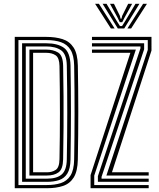

<svg xmlns="http://www.w3.org/2000/svg" viewBox="-20 -995 838 1015"><path d="M58 0V-800H224.2Q273.5 -800 310.8 -788.1Q348 -776.2 369.1 -743.6Q390.2 -711 391.5 -649Q393.8 -526.5 393.9 -408.4Q394 -290.2 391.5 -151.5Q390.2 -89.8 369.9 -57Q349.5 -24.2 313.2 -12.1Q277 0 228.5 0ZM77.5 -16.8H228.5Q269.5 -16.8 301.6 -27.1Q333.8 -37.5 352.4 -66.6Q371 -95.8 372 -152Q374 -265.2 374.2 -391.6Q374.5 -518 372 -648.5Q371 -702 353.1 -731.2Q335.2 -760.5 302.5 -771.9Q269.8 -783.2 224.2 -783.2H77.5ZM96.8 -33.8V-766.2H224.2Q284.8 -766.2 318 -742.2Q351.2 -718.2 352.8 -648.5Q355 -523 355 -405.1Q355 -287.2 352.8 -152Q351.8 -103 335.9 -77.5Q320 -52 292.2 -42.9Q264.5 -33.8 228.5 -33.8ZM116.2 -50.5H228.5Q280.2 -50.5 306.2 -72.8Q332.2 -95 333.2 -152.5Q335.5 -275.5 335.6 -397.1Q335.8 -518.8 333.2 -648Q332 -708.8 303 -729.1Q274 -749.5 224.2 -749.5H116.2ZM135.5 -67.2V-732.8H224.2Q261.5 -732.8 287 -717.4Q312.5 -702 313.8 -647.5Q315.2 -562 315.9 -484Q316.5 -406 316 -325.8Q315.5 -245.5 313.8 -153Q312.5 -100 289.2 -83.6Q266 -67.2 228.5 -67.2ZM155 -84.2H228.5Q255.2 -84.2 274.5 -96.9Q293.8 -109.5 294.5 -154.2Q296.8 -270.2 296.8 -398.6Q296.8 -527 294.5 -646Q293.8 -689 274.5 -702.4Q255.2 -715.8 224.2 -715.8H155ZM542.5 -67.2 761.2 -731V-783.2H466.2V-800H780.8V-727.8L571.8 -84.2H766V-67.2ZM497.5 -33.8V-63.8L722.5 -739.5V-749.5H466.2V-766.2H742V-734.5L516.8 -60V-50.5H766V-33.8ZM458.8 0V-69.5L669.2 -715.8H466.2V-732.8H698.2L478.2 -66.8V-16.8H766V0ZM482.8 -974.8H503L586 -844.5H566.2ZM522.5 -974.8H543.2L596.2 -885.5L614.2 -857.2H625.2L643 -885.5L696.2 -974.8H717L636.8 -844.5H602.8ZM561.5 -974.8H582.5L613.8 -911.2L617.2 -896.2H622.2L625.8 -911.2L657.5 -974.8H678.5L637.8 -900.8L626.2 -877.5H613.2L602 -900.8ZM736.5 -974.8H756.8L673.2 -844.5H653.5Z"/></svg>

Font: Big Shoulders Inline Text SemiBold
Style: Regular
Weight: 600
Designer: Patric King
Foundry: XO Type Co
Version: Version 1.000